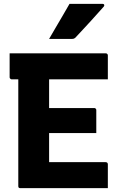

<svg xmlns="http://www.w3.org/2000/svg" viewBox="-20 -977 640 997"><path d="M30 -700H529Q533 -700 535 -698.5Q537 -697 538.5 -695Q540 -693 540 -689Q540 -655 540 -627.5Q540 -600 540 -565H41Q38 -565 35.5 -566.5Q33 -568 31.5 -570.5Q30 -573 30 -576Q30 -611 30 -638.5Q30 -666 30 -700ZM176 -416H469Q473 -416 475 -414.5Q477 -413 478.5 -411Q480 -409 480 -405Q480 -382 480 -362Q480 -342 480 -324Q480 -306 480 -286H176ZM86 0Q83 0 81 -0.5Q79 -1 77.5 -2.5Q76 -4 75.5 -6Q75 -8 75 -11Q75 -31 75 -79.5Q75 -128 75 -194.5Q75 -261 75 -335.5Q75 -410 75 -483Q75 -556 75 -616H243L235 -592Q235 -568 235 -543.5Q235 -519 235 -495Q235 -451 235 -405.5Q235 -360 235 -315Q235 -270 235 -224.5Q235 -179 235 -135H528Q534 -135 537 -132Q540 -129 540 -124Q540 -91 540 -62Q540 -33 540 0ZM341 -957Q383 -957 407.5 -957Q432 -957 455 -957Q478 -957 513 -957Q519 -957 521 -952.5Q523 -948 519 -943Q500 -922 484.5 -904.5Q469 -887 453 -869.5Q437 -852 417.5 -831Q398 -810 371 -781Q369 -779 365 -777Q361 -775 355 -775Q324 -775 304.5 -775Q285 -775 269.5 -775Q254 -775 235 -775Q253 -806 270.5 -836Q288 -866 306 -896.5Q324 -927 341 -957Z"/></svg>

Font: Recursive Monospace ExtraBold
Style: Regular
Weight: 800
Version: Version 1.047